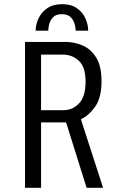

<svg xmlns="http://www.w3.org/2000/svg" viewBox="-20 -901 590 921"><path d="M100 0V-700H293Q336 -700 376 -683Q416 -666 441.5 -624.8Q467 -583.5 467 -510.5Q467 -433 436.8 -389.8Q406.5 -346.5 368 -329L474.5 0H395.5L297 -314H177V0ZM177 -372.5H285.5Q329 -372.5 359.8 -405.8Q390.5 -439 390.5 -509Q390.5 -579.5 358.5 -609.2Q326.5 -639 282.5 -639H177ZM278 -881Q322 -881 349.5 -861.2Q377 -841.5 390 -812.2Q403 -783 403 -754H343Q343 -767.5 338 -786Q333 -804.5 318.8 -818.8Q304.5 -833 277 -833Q249 -833 235 -818.8Q221 -804.5 216.2 -786Q211.5 -767.5 211.5 -754H151Q151 -783 164.5 -812.2Q178 -841.5 206 -861.2Q234 -881 278 -881Z"/></svg>

Font: Trispace SemiCondensed Light
Style: Regular
Weight: 300
Width: 4
Designer: Tyler Finck
Foundry: Etcetera Type Company
Version: Version 1.210; ttfautohint (v1.8.3)